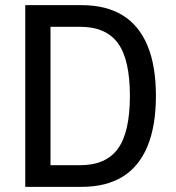

<svg xmlns="http://www.w3.org/2000/svg" viewBox="-20 -725 682 745"><path d="M78 0V-705H297Q392 -705 456 -665.5Q520 -626 552.5 -547.5Q585 -469 585 -353Q585 -237 552.5 -158Q520 -79 456 -39.5Q392 0 297 0ZM176 -84H291Q391 -84 437.5 -148Q484 -212 484 -353Q484 -494 437.5 -557.5Q391 -621 291 -621H176Z"/></svg>

Font: Nunito Sans 10pt Condensed SemiBold
Style: Regular
Weight: 600
Width: 3
Designer: Vernon Adams
Foundry: Vernon Adams
Version: Version 3.101;gftools[0.9.27]